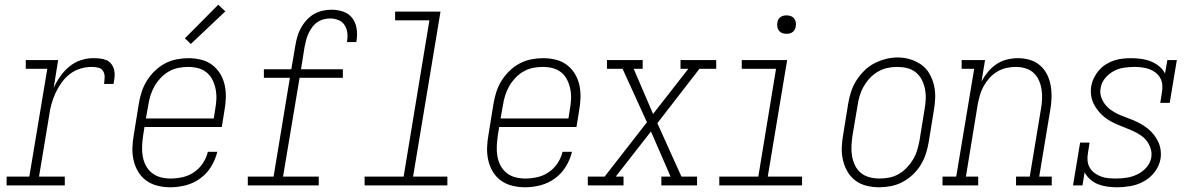

<svg xmlns="http://www.w3.org/2000/svg" viewBox="-20 -784 5040 812"><path d="M8 0V-37H104L180 -493H89V-530H226L207 -412Q218 -437 234.5 -460.5Q251 -484 272.5 -502Q294 -520 320.5 -529Q347 -538 373 -538Q388 -538 403 -536.5Q418 -535 430.5 -529.5Q443 -524 451.5 -512.5Q460 -501 463 -487.5Q466 -474 464.5 -459Q463 -444 460 -429H420Q422 -443 422.5 -457.5Q423 -472 416 -483.5Q409 -495 395 -498Q381 -501 367 -501Q343 -501 319 -493.5Q295 -486 275 -470.5Q255 -455 240 -434Q225 -413 214.5 -390Q204 -367 197.5 -343.5Q191 -320 188 -296L145 -37H254V0Z M701 8Q673 8 646.5 1.5Q620 -5 599 -20Q578 -35 564.5 -57.5Q551 -80 545 -106Q539 -132 540 -160Q541 -188 546 -215L567 -345Q571 -370 579 -395Q587 -420 601 -442.5Q615 -465 634.5 -484Q654 -503 677.5 -515.5Q701 -528 726.5 -533Q752 -538 777 -538Q804 -538 830.5 -531.5Q857 -525 877.5 -509.5Q898 -494 911.5 -471.5Q925 -449 930.5 -423Q936 -397 935 -369.5Q934 -342 929 -315L918 -247H591L585 -209Q582 -188 581 -166Q580 -144 583.5 -123.5Q587 -103 596.5 -84.5Q606 -66 622 -53Q638 -40 658.5 -34.5Q679 -29 701 -29Q726 -29 751.5 -34.5Q777 -40 799.5 -55Q822 -70 837.5 -93Q853 -116 859 -142H899Q891 -109 873 -79.5Q855 -50 827 -29.5Q799 -9 766 -0.5Q733 8 701 8ZM884 -283 890 -321Q894 -342 895 -364Q896 -386 892 -406.5Q888 -427 879 -445.5Q870 -464 854.5 -477Q839 -490 818.5 -495.5Q798 -501 776 -501Q755 -501 734.5 -497Q714 -493 694.5 -482Q675 -471 659.5 -454.5Q644 -438 633.5 -419.5Q623 -401 616.5 -380.5Q610 -360 607 -339L597 -283ZM787 -598 762 -622 903 -764 933 -736Z M1028 0V-37H1137L1206 -455H1096V-491H1212L1229 -591Q1232 -610 1237.5 -629Q1243 -648 1252.5 -665.5Q1262 -683 1276 -698.5Q1290 -714 1307 -724Q1324 -734 1343.5 -738.5Q1363 -743 1382 -743Q1407 -743 1431 -735Q1455 -727 1469.5 -708Q1484 -689 1488 -664Q1492 -639 1488 -613Q1488 -611 1487.5 -609Q1487 -607 1487 -606H1447Q1447 -607 1447.5 -608.5Q1448 -610 1448 -611Q1451 -629 1448.5 -647Q1446 -665 1436.5 -679Q1427 -693 1410.5 -699.5Q1394 -706 1376 -706Q1362 -706 1347.5 -702Q1333 -698 1320.5 -689Q1308 -680 1299 -667Q1290 -654 1284 -641Q1278 -628 1274.5 -614Q1271 -600 1268 -585L1253 -491H1430V-455H1247L1177 -37H1328V0Z M1522 0V-37H1687L1796 -698H1651V-735H1843L1727 -37H1872V0Z M2201 8Q2173 8 2146.5 1.5Q2120 -5 2099 -20Q2078 -35 2064.5 -57.5Q2051 -80 2045 -106Q2039 -132 2040 -160Q2041 -188 2046 -215L2067 -345Q2071 -370 2079 -395Q2087 -420 2101 -442.5Q2115 -465 2134.5 -484Q2154 -503 2177.5 -515.5Q2201 -528 2226.5 -533Q2252 -538 2277 -538Q2304 -538 2330.5 -531.5Q2357 -525 2377.5 -509.5Q2398 -494 2411.5 -471.5Q2425 -449 2430.5 -423Q2436 -397 2435 -369.5Q2434 -342 2429 -315L2418 -247H2091L2085 -209Q2082 -188 2081 -166Q2080 -144 2083.5 -123.5Q2087 -103 2096.5 -84.5Q2106 -66 2122 -53Q2138 -40 2158.5 -34.5Q2179 -29 2201 -29Q2226 -29 2251.5 -34.5Q2277 -40 2299.5 -55Q2322 -70 2337.5 -93Q2353 -116 2359 -142H2399Q2391 -109 2373 -79.5Q2355 -50 2327 -29.5Q2299 -9 2266 -0.5Q2233 8 2201 8ZM2384 -283 2390 -321Q2394 -342 2395 -364Q2396 -386 2392 -406.5Q2388 -427 2379 -445.5Q2370 -464 2354.5 -477Q2339 -490 2318.5 -495.5Q2298 -501 2276 -501Q2255 -501 2234.5 -497Q2214 -493 2194.5 -482Q2175 -471 2159.5 -454.5Q2144 -438 2133.5 -419.5Q2123 -401 2116.5 -380.5Q2110 -360 2107 -339L2097 -283Z M2466 0V-37H2537L2716 -267L2613 -493H2547V-530H2698V-493H2660L2742 -302L2891 -493H2858V-530H3009V-493H2938L2760 -263L2862 -37H2928V0H2777V-37H2816L2733 -228L2584 -37H2617V0Z M3022 0V-37H3187L3262 -493H3117V-530H3309L3227 -37H3372V0ZM3306 -641Q3297 -641 3288.5 -644Q3280 -647 3274.5 -654Q3269 -661 3267.5 -670.5Q3266 -680 3268 -690Q3269 -696 3272 -702Q3275 -708 3281 -712Q3287 -716 3293.5 -717.5Q3300 -719 3306 -719Q3316 -719 3324.5 -716Q3333 -713 3338.5 -706Q3344 -699 3345.5 -689.5Q3347 -680 3345 -670Q3344 -664 3340.5 -658Q3337 -652 3331.5 -648Q3326 -644 3319.5 -642.5Q3313 -641 3306 -641Z M3698 8Q3671 8 3644.5 1.5Q3618 -5 3597.5 -20.5Q3577 -36 3564 -58.5Q3551 -81 3545 -107Q3539 -133 3540 -160.5Q3541 -188 3546 -215L3567 -345Q3571 -370 3579 -395Q3587 -420 3601 -442.5Q3615 -465 3634.5 -484.5Q3654 -504 3677.5 -516Q3701 -528 3726 -534.5Q3751 -541 3777 -541Q3804 -541 3830 -533Q3856 -525 3877 -510Q3898 -495 3911 -472Q3924 -449 3930 -423.5Q3936 -398 3935 -370Q3934 -342 3929 -315L3908 -185Q3904 -160 3896 -135Q3888 -110 3874.5 -87.5Q3861 -65 3841 -46Q3821 -27 3797.5 -14.5Q3774 -2 3748.5 3Q3723 8 3698 8ZM3699 -29Q3720 -29 3741 -33Q3762 -37 3781 -48Q3800 -59 3815.5 -75.5Q3831 -92 3842 -110.5Q3853 -129 3859 -149.5Q3865 -170 3869 -191L3890 -321Q3894 -342 3895 -364Q3896 -386 3892 -407Q3888 -428 3878.5 -446.5Q3869 -465 3853 -478Q3837 -491 3816.5 -496Q3796 -501 3774 -501Q3753 -501 3732.5 -496.5Q3712 -492 3693 -481Q3674 -470 3659 -454Q3644 -438 3633 -419Q3622 -400 3616 -380Q3610 -360 3607 -339L3585 -209Q3582 -188 3581 -166Q3580 -144 3583.5 -123.5Q3587 -103 3596 -84.5Q3605 -66 3620.5 -53Q3636 -40 3657 -34.5Q3678 -29 3699 -29Z M3966 0V-37H4024L4100 -493H4047V-530H4146L4131 -440Q4143 -462 4159 -481Q4175 -500 4195.5 -513.5Q4216 -527 4239.5 -532.5Q4263 -538 4285 -538Q4312 -538 4336.5 -530.5Q4361 -523 4379.5 -506.5Q4398 -490 4409 -467.5Q4420 -445 4424 -419.5Q4428 -394 4427 -367.5Q4426 -341 4421 -315L4375 -37H4428V0H4277V-37H4335L4382 -321Q4386 -342 4387 -363.5Q4388 -385 4385 -405Q4382 -425 4374 -443.5Q4366 -462 4351.5 -475.5Q4337 -489 4317 -495Q4297 -501 4276 -501Q4256 -501 4236 -496.5Q4216 -492 4198 -481.5Q4180 -471 4165.5 -455Q4151 -439 4140.5 -420.5Q4130 -402 4124.5 -382.5Q4119 -363 4115 -343L4065 -37H4117V0Z M4702 8Q4702 8 4702 8Q4702 8 4702 8Q4682 8 4661.5 5Q4641 2 4623.5 -5Q4606 -12 4591 -25Q4576 -38 4567 -55L4558 0H4518L4548 -181H4588L4581 -136Q4578 -120 4579.5 -104Q4581 -88 4589 -74.5Q4597 -61 4609.5 -52Q4622 -43 4636.5 -37.5Q4651 -32 4667 -30.5Q4683 -29 4699 -29Q4722 -29 4745 -32.5Q4768 -36 4790 -46.5Q4812 -57 4828.5 -76Q4845 -95 4849 -118Q4852 -137 4846.5 -155Q4841 -173 4830.5 -187Q4820 -201 4805.5 -211Q4791 -221 4775 -228.5Q4759 -236 4742 -242.5Q4725 -249 4708.5 -256Q4692 -263 4676.5 -271.5Q4661 -280 4647.5 -291.5Q4634 -303 4623 -317Q4612 -331 4604.5 -347Q4597 -363 4594.5 -381.5Q4592 -400 4595 -419Q4598 -437 4606.5 -454.5Q4615 -472 4627.5 -486.5Q4640 -501 4656.5 -511.5Q4673 -522 4691 -528Q4709 -534 4727.5 -536Q4746 -538 4764 -538Q4785 -538 4806.5 -535Q4828 -532 4847 -524.5Q4866 -517 4882 -504Q4898 -491 4907 -473L4917 -530H4957L4927 -349H4887L4894 -394Q4897 -410 4895.5 -426Q4894 -442 4886 -455.5Q4878 -469 4866 -478Q4854 -487 4839.5 -492Q4825 -497 4809 -499Q4793 -501 4777 -501Q4755 -501 4732.5 -497.5Q4710 -494 4689.5 -483Q4669 -472 4653.5 -453Q4638 -434 4635 -412Q4631 -393 4636.5 -375.5Q4642 -358 4652.5 -344Q4663 -330 4677.5 -319.5Q4692 -309 4708 -301.5Q4724 -294 4741 -288Q4758 -282 4774.5 -275Q4791 -268 4806.5 -259Q4822 -250 4835.5 -239Q4849 -228 4860 -214Q4871 -200 4878.5 -184Q4886 -168 4888.5 -149.5Q4891 -131 4888 -112Q4883 -83 4864 -57.5Q4845 -32 4817.5 -17Q4790 -2 4761 3Q4732 8 4702 8Z"/></svg>

Font: Iosevka Slab XLtObl
Style: Regular
Weight: 200
Italic angle: -9°
Monospace: yes
Designer: Belleve Invis
Foundry: Belleve Invis
Version: Version 11.1.1; ttfautohint (v1.8.3)